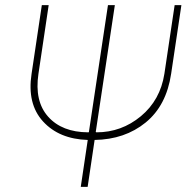

<svg xmlns="http://www.w3.org/2000/svg" viewBox="-20 -731 737 751"><path d="M354.5 -214.8 357.4 -213.4Q455.1 -213.4 531 -276.4Q606.9 -339.4 623 -442.4L663.1 -710.9H689.5L649.4 -442.4Q630.9 -317.9 549.6 -251.7Q468.3 -185.5 350.1 -183.6L322.8 0H295.9L323.2 -183.6Q211.4 -187 148.4 -255.9Q85.4 -324.7 103.5 -442.4L143.6 -710.9H170.4L130.4 -442.4Q114.3 -335 168.5 -274.4Q222.7 -213.9 324.7 -213.4L327.6 -213.9L402.3 -710.9H429.2Z"/></svg>

Font: Roboto-ThinItalic
Style: Italic
Weight: 250
Italic angle: -12°
Designer: Google
Version: Version 1.100141; 2013; ttfautohint (v0.94.14-c901) -l 8 -r 